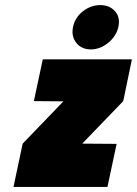

<svg xmlns="http://www.w3.org/2000/svg" viewBox="-20 -734 538 754"><path d="M374 -714Q337 -714 306 -690Q275 -666 267 -629Q259 -592 279.5 -566Q300 -540 337 -540Q373 -540 405 -566Q437 -592 445 -629Q453 -666 431.5 -690Q410 -714 374 -714ZM498 -501H148L113 -337L229 -336L69 -170L33 0H402L438 -169L303 -170L464 -337Z"/></svg>

Font: Advent Pro Black
Style: Italic
Weight: 900
Italic angle: -12°
Version: Version 3.000